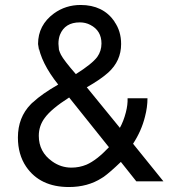

<svg xmlns="http://www.w3.org/2000/svg" viewBox="-20 -729 707 772"><path d="M493 -334H573Q573 -298 563 -260Q549 -203 515 -151L637 0H528L466 -78Q421 -35 397 -18L389 -13Q333 23 257 23Q141 23 85 -59Q52 -108 52 -176Q52 -257 104 -310L109 -315L114 -319Q148 -351 214 -389Q144 -477 133 -552L135 -528Q135 -530 134 -532L133 -552Q133 -628 197 -675Q244 -709 304 -709Q394 -709 440 -643V-642Q467 -604 467 -552Q467 -484 415 -437Q385 -410 329 -378L462 -215Q477 -242 486 -277Q494 -308 493 -334ZM285 -431Q350 -472 371 -500Q388 -524 388 -554Q388 -606 343 -629Q324 -639 301 -639Q241 -639 221 -589Q215 -573 215 -553L217 -529Q220 -519 225 -509Q237 -486 285 -431ZM418 -137 258 -337Q186 -291 160 -255Q136 -223 136 -183Q136 -118 190 -80Q225 -55 267 -55Q299 -55 328 -67Q369 -85 418 -137Z"/></svg>

Font: SolaimanLipi Normal
Style: Regular
Weight: 400
Designer: Solaiman Karim
Foundry: Ekushey
Version: Designed by Solaiman Karim | Developed Version 2.002 : Al Ma